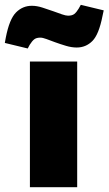

<svg xmlns="http://www.w3.org/2000/svg" viewBox="-73 -776 450 796"><path d="M51 0V-521H247V0ZM42 -575 -53 -598 -49 -620Q-34 -697 -6.5 -724.5Q21 -752 59 -752Q80 -752 103 -744.5Q126 -737 149 -729Q168 -722 184 -716.5Q200 -711 209 -711Q226 -711 235 -718Q244 -725 253 -740L262 -756L357 -733L352 -710Q337 -633 310 -606Q283 -579 245 -579Q224 -579 200.5 -586Q177 -593 155 -601Q136 -608 120 -614Q104 -620 94 -620Q78 -620 69 -613Q60 -606 50 -590Z"/></svg>

Font: REM ExtraBold
Style: Regular
Weight: 800
Designer: Octavio Pardo
Foundry: Ashler Design
Version: Version 1.005;gftools[0.9.28]